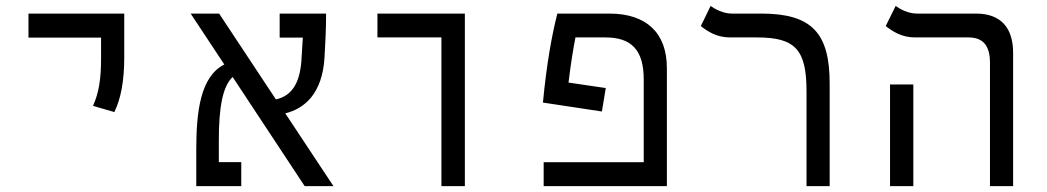

<svg xmlns="http://www.w3.org/2000/svg" viewBox="-20 -632 3556 652"><path d="M368.2 -251.5C390.6 -295.9 401.9 -359.4 401.9 -435.1V-585.9H76.7V-504.4H323.2V-435.1C323.2 -359.4 314.9 -315.9 295.9 -272.5Z M1014.6 0H1112.3L948.7 -247.1C1014.6 -263.2 1074.7 -314.5 1082 -437C1084.5 -478 1087.4 -534.2 1087.4 -585.9H929.7V-504.4H1008.3C1006.8 -477.1 1004.9 -450.2 1003.4 -424.3C997.6 -349.6 971.2 -306.6 917 -294.4L724.1 -585.9H627.4L741.7 -413.1C660.6 -372.1 646.5 -252.9 646.5 -124.5V0H799.3V-81.5H723.1V-155.8C723.1 -264.2 735.4 -338.4 770 -370.6Z M1479 0H1558.6V-585.9H1261.7V-504.9H1479Z M2037.1 -333 1910.6 -351.6C1919.4 -425.8 1928.2 -473.6 1934.1 -504.9H2036.1C2123.5 -504.9 2166 -462.9 2166 -362.3V-81.1H1826.2V0H2244.6V-400.9C2244.6 -520.5 2174.8 -585.9 2049.3 -585.9H1872.6C1853.5 -510.3 1836.4 -416 1823.7 -283.7L2023.9 -253.4Z M2797.4 -348.6C2797.4 -519.5 2737.3 -585.9 2564.9 -585.9H2464.8C2436 -585.9 2407.7 -601.1 2393.1 -611.8L2359.9 -543.5C2383.3 -524.9 2414.1 -504.9 2459 -504.9H2550.8C2681.2 -504.9 2718.8 -462.9 2718.8 -322.3V0H2797.4Z M3341.8 0H3420.4V-452.1C3420.4 -539.1 3377.4 -585.9 3294.4 -585.9H3093.3C3064 -585.9 3036.1 -601.1 3021.5 -611.8L2987.8 -543.5C3011.7 -524.9 3042.5 -504.9 3086.9 -504.9H3269C3317.9 -504.9 3341.8 -477.5 3341.8 -418.9ZM3002.4 0H3081.5V-345.2H3002.4Z"/></svg>

Font: Cascadia Code SemiLight
Style: Regular
Weight: 350
Monospace: yes
Designer: Aaron Bell
Foundry: Saja Typeworks
Version: Version 2404.023